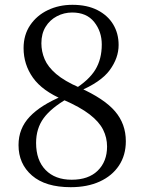

<svg xmlns="http://www.w3.org/2000/svg" viewBox="-20 -763 598 798"><path d="M274 15Q169 15 113 -33.5Q57 -82 57 -160Q57 -229 103.5 -278Q150 -327 240 -364V-369L263 -355Q193 -315 161.5 -272Q130 -229 130 -169Q130 -97 169.5 -56.5Q209 -16 278 -16Q348 -16 386.5 -54Q425 -92 425 -154Q425 -191 408.5 -224Q392 -257 352.5 -287.5Q313 -318 244 -348Q156 -385 117 -440Q78 -495 78 -563Q78 -618 105.5 -658.5Q133 -699 179 -721Q225 -743 281 -743Q342 -743 385 -721Q428 -699 450.5 -661.5Q473 -624 473 -576Q473 -522 436 -471.5Q399 -421 305 -382V-377L286 -390Q349 -429 376 -473Q403 -517 403 -578Q403 -632 371.5 -671.5Q340 -711 280 -711Q246 -711 216.5 -695.5Q187 -680 169.5 -651.5Q152 -623 152 -583Q152 -549 165.5 -517Q179 -485 213.5 -455.5Q248 -426 310 -399Q413 -353 458 -300.5Q503 -248 503 -176Q503 -118 474.5 -75Q446 -32 394.5 -8.5Q343 15 274 15Z"/></svg>

Font: Noto Serif JP
Style: Regular
Weight: 400
Designer: Ryoko NISHIZUKA  (kana & ideographs); Frank Grießhammer (Latin, Greek & Cyrillic); Wenlong ZHANG  (bopomofo); Sandoll Co
Foundry: Adobe
Version: Version 2.003-H1;hotconv 1.1.1;makeotfexe 2.6.0